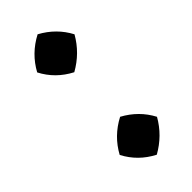

<svg xmlns="http://www.w3.org/2000/svg" viewBox="-193 -600 655 655"><g transform="rotate(-45 134.0 -273.0)"><path d="M49 -471Q81 -530 142 -562Q201 -530 231 -473Q198 -415 139 -382Q79 -413 49 -471ZM49 -73Q81 -132 142 -164Q201 -132 231 -75Q198 -17 139 16Q79 -15 49 -73Z"/></g></svg>

Font: Brawler
Style: Bold
Weight: 700
Designer: Oleg Frolov, Haley Fiege
Foundry: Oleg Frolov, Haley Fiege
Version: Version 1.101; ttfautohint (v1.8.3)